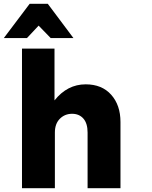

<svg xmlns="http://www.w3.org/2000/svg" viewBox="-35 -984 794 1004"><path d="M413 -543Q317 -543 250 -459V-730H80V0H252V-291Q252 -337 278 -363Q304 -389 342 -389Q379 -389 401 -364Q423 -339 423 -291V0H595V-346Q595 -434 546.5 -488.5Q498 -543 413 -543ZM215 -964H120L-15 -785H106L167 -850L230 -785H349Z"/></svg>

Font: Geom ExtraBold
Style: Bold
Weight: 800
Version: Version 1.102